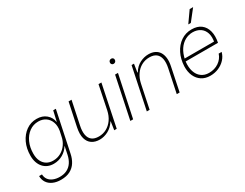

<svg xmlns="http://www.w3.org/2000/svg" viewBox="-87 -1314 2654 2077"><g transform="rotate(-30 1239.5 -275.0)"><path d="M211 177Q155 177 112.5 158Q70 139 47 104Q24 69 24 23H60Q61 60 80.5 87Q100 114 135.5 128.5Q171 143 216 143Q268 143 306.5 123.5Q345 104 370 66.5Q395 29 406 -24L426 -120H424Q394 -71 343 -41.5Q292 -12 230 -12Q190 -12 157.5 -26Q125 -40 101.5 -66.5Q78 -93 65.5 -130Q53 -167 53 -213Q53 -304 86.5 -374.5Q120 -445 177.5 -486Q235 -527 308 -527Q380 -527 426 -488Q472 -449 481 -390H483L512 -517H545L440 -17Q429 39 401.5 83Q374 127 327.5 152Q281 177 211 177ZM241 -45Q295 -45 338.5 -69.5Q382 -94 410.5 -135Q439 -176 448 -225L462 -289Q472 -348 455.5 -394Q439 -440 401 -466.5Q363 -493 310 -493Q247 -493 197.5 -457Q148 -421 119.5 -358.5Q91 -296 91 -216Q91 -161 110 -123Q129 -85 162.5 -65Q196 -45 241 -45Z M792 10Q735 10 695.5 -16.5Q656 -43 641.5 -95.5Q627 -148 643 -227L704 -517H741L681 -230Q667 -164 675.5 -118Q684 -72 715 -48Q746 -24 800 -24Q852 -24 896.5 -48Q941 -72 973 -117Q1005 -162 1018 -225L1078 -517H1114L1007 0H976L991 -103H988Q951 -45 898.5 -17.5Q846 10 792 10Z M1177 0 1285 -517H1321L1212 0ZM1330 -625Q1318 -625 1309.5 -633Q1301 -641 1301 -654Q1301 -668 1310 -677.5Q1319 -687 1334 -687Q1346 -687 1354.5 -679.5Q1363 -672 1363 -658Q1363 -644 1354 -634.5Q1345 -625 1330 -625Z M1383 0 1491 -517H1521L1505 -415H1510Q1546 -474 1598.5 -500.5Q1651 -527 1706 -527Q1751 -527 1784 -511Q1817 -495 1836 -464.5Q1855 -434 1860 -390.5Q1865 -347 1853 -291L1793 0H1757L1817 -288Q1831 -354 1822 -399.5Q1813 -445 1782 -469Q1751 -493 1697 -493Q1644 -493 1599 -468.5Q1554 -444 1523 -399Q1492 -354 1479 -293L1418 0Z M2173 10Q2112 10 2067.5 -18.5Q2023 -47 1999.5 -98.5Q1976 -150 1978 -219Q1982 -308 2017 -377.5Q2052 -447 2110.5 -487Q2169 -527 2244 -527Q2317 -527 2361.5 -492.5Q2406 -458 2421.5 -397.5Q2437 -337 2421 -258H2017Q2009 -187 2026 -134.5Q2043 -82 2082 -53Q2121 -24 2176 -24Q2246 -24 2298 -59.5Q2350 -95 2369 -153H2406Q2393 -104 2359 -67.5Q2325 -31 2277 -10.5Q2229 10 2173 10ZM2020 -277 2007 -291H2405L2388 -276Q2402 -345 2386.5 -393.5Q2371 -442 2332 -468Q2293 -494 2238 -494Q2189 -494 2144.5 -470Q2100 -446 2067.5 -398Q2035 -350 2020 -277ZM2242 -591 2338 -727H2381L2274 -591Z"/></g></svg>

Font: Mona Sans ExtraLight
Style: Italic
Weight: 200
Italic angle: -11.6951°
Designer: Deni Anggara
Foundry: GitHub
Version: Version 2.000